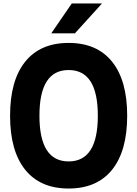

<svg xmlns="http://www.w3.org/2000/svg" viewBox="-20 -1066 790 1105"><path d="M375 19Q212 19 125 -89Q38 -197 38 -400Q38 -603 125 -711Q212 -819 375 -819Q538 -819 625 -711Q712 -603 712 -400Q712 -197 625 -89Q538 19 375 19ZM375 -137Q459 -137 501 -202.5Q543 -268 543 -400Q543 -532 501 -597.5Q459 -663 375 -663Q291 -663 249 -597.5Q207 -532 207 -400Q207 -268 249 -202.5Q291 -137 375 -137ZM275 -874 393 -1046H567L411 -874Z"/></svg>

Font: Martian Mono SemiExpanded
Style: Bold
Weight: 700
Width: 6
Designer: Roman Shamin
Foundry: Evil Martians
Version: Version 1.000